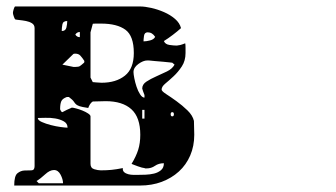

<svg xmlns="http://www.w3.org/2000/svg" viewBox="-20 -567 1040 594"><path d="M413 -547Q428 -547 448 -542.5Q468 -538 487.5 -529.5Q507 -521 521.5 -508.5Q536 -496 540 -480Q529 -470 514.5 -459Q500 -448 487 -440Q491 -430 504 -428Q517 -426 527 -426L533 -427Q536 -427 543.5 -429.5Q551 -432 553 -433Q554 -430 554 -418.5Q554 -407 554 -403Q554 -379 542.5 -361.5Q531 -344 517 -331Q503 -318 491.5 -308.5Q480 -299 480 -290Q480 -285 494 -276Q508 -267 526 -254Q544 -241 560 -225.5Q576 -210 580 -193L581 -150Q581 -115 568.5 -86Q556 -57 533.5 -36.5Q511 -16 480.5 -4.5Q450 7 413 7H24Q24 -23 34 -31Q44 -39 55.5 -39.5Q67 -40 77 -40Q87 -40 87 -53V-480Q87 -490 79 -495Q71 -500 60.5 -502Q50 -504 40 -505Q30 -506 27 -507Q25 -509 22.5 -516.5Q20 -524 20 -527Q20 -531 22.5 -539Q25 -547 27 -547ZM188 -502Q175 -502 173 -491.5Q171 -481 171 -471Q183 -471 185.5 -482Q188 -493 188 -502ZM267 -313Q268 -313 278 -312Q288 -311 294 -311Q339 -311 366.5 -333Q394 -355 394 -403Q394 -456 368 -475Q342 -494 293 -494Q287 -494 277 -494Q267 -494 267 -493L260 -467V-327ZM227 -468Q218 -468 213 -460Q218 -452 227 -452ZM460 -453Q451 -467 437 -467Q427 -467 425.5 -456Q424 -445 424 -439Q433 -439 444.5 -442Q456 -445 460 -453ZM214 -360Q223 -360 227 -362.5Q231 -365 240 -373Q241 -374 241 -377Q241 -379 240 -380Q234 -389 228.5 -395Q223 -401 213 -401Q208 -401 207 -400L173 -367L207 -360ZM513 -373Q513 -373 504.5 -374Q496 -375 484.5 -376Q473 -377 460.5 -378Q448 -379 440 -380H436Q423 -380 408 -369Q393 -358 393 -344Q393 -338 395.5 -325Q398 -312 402.5 -298.5Q407 -285 413.5 -275Q420 -265 427 -265V-273Q426 -275 423 -283.5Q420 -292 420 -293Q420 -306 433 -314.5Q446 -323 463 -330.5Q480 -338 496.5 -346Q513 -354 520 -367ZM260 -60Q260 -47 271.5 -43.5Q283 -40 292 -40Q310 -40 325 -41.5Q340 -43 360 -47Q359 -39 364 -34.5Q369 -30 377 -28Q385 -26 393 -26Q401 -26 406 -26Q416 -26 430 -26.5Q444 -27 456.5 -30Q469 -33 478 -40.5Q487 -48 487 -62Q471 -62 459.5 -54Q448 -46 434 -46H429Q428 -46 427 -47Q425 -47 419 -48.5Q413 -50 406.5 -52.5Q400 -55 394.5 -57Q389 -59 387 -60Q401 -83 407.5 -103.5Q414 -124 414 -150Q414 -204 386.5 -229Q359 -254 307 -254L267 -253Q262 -250 258.5 -244.5Q255 -239 253 -233Q233 -236 226 -238.5Q219 -241 215.5 -244Q212 -247 208.5 -252.5Q205 -258 193 -267H187Q173 -262 169.5 -253.5Q166 -245 166 -230Q166 -227 167 -227Q169 -221 173 -220Q176 -222 186.5 -227Q197 -232 200 -233Q201 -234 203 -234Q206 -234 215.5 -231.5Q225 -229 235 -225Q245 -221 252.5 -216Q260 -211 260 -207ZM427 -227H420V-200H427ZM513 -207Q518 -207 518 -213.5Q518 -220 513 -220Q508 -220 508 -213.5Q508 -207 513 -207ZM189 -172Q189 -185 177.5 -191.5Q166 -198 151 -200.5Q136 -203 120.5 -202.5Q105 -202 97 -202Q97 -195 109.5 -189.5Q122 -184 137.5 -180Q153 -176 168 -174Q183 -172 189 -172ZM175 0Q175 -12 167.5 -26.5Q160 -41 147 -41Q134 -41 119.5 -27.5Q105 -14 93 -7L100 0Z"/></svg>

Font: Genkaimincho
Style: Regular
Weight: 800
Designer: Dr. Ken Lunde (project architect, glyph set definition & overall production); Masataka HATTORI \u670D \u90E8 \u6B63 \u8C
Foundry: Adobe Systems Incorporated
Version: Version 1.00